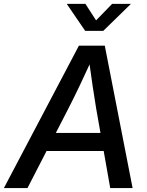

<svg xmlns="http://www.w3.org/2000/svg" viewBox="-51 -961 752 981"><path d="M-31.2 0 352.1 -727.5H484.4L626.5 0H512.2L439.9 -409.2Q431.6 -459.5 422.1 -523.2Q412.6 -586.9 399.9 -679.2H428.7Q386.7 -587.4 356.4 -523.9Q326.2 -460.4 299.8 -409.2L89.4 0ZM145 -189.5 160.6 -281.7H527.8L512.7 -189.5ZM385.3 -941.4 439.9 -856.9 522 -941.4H617.7L617.2 -940.4L476.6 -803.2H384.3L290.5 -940.4L291 -941.4Z"/></svg>

Font: Inter 28pt Medium
Style: Italic
Weight: 500
Italic angle: -9.3988°
Designer: Rasmus Andersson
Foundry: rsms
Version: Version 4.001;git-66647c0bb